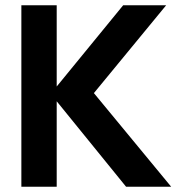

<svg xmlns="http://www.w3.org/2000/svg" viewBox="-20 -708 669 728"><path d="M61 0V-688H195V-380L447 -688H610L336 -355L629 0H458L195 -324V0Z"/></svg>

Font: Techna Sans
Style: Regular
Weight: 400
Designer: Carl Enlund
Version: Version 1.003